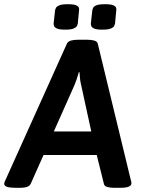

<svg xmlns="http://www.w3.org/2000/svg" viewBox="-41 -891 674 913"><path d="M445 -750Q417 -750 406 -755.5Q395 -761 393 -767.5Q391 -774 391 -779L398 -843Q399 -846 401.5 -853Q404 -860 416.5 -865.5Q429 -871 458 -871Q486 -871 497.5 -866Q509 -861 511 -854Q513 -847 512 -843L506 -779Q505 -774 502 -767.5Q499 -761 486.5 -755.5Q474 -750 445 -750ZM269 -750Q241 -750 229.5 -755.5Q218 -761 216 -767.5Q214 -774 214 -779L221 -843Q222 -847 225 -853.5Q228 -860 240.5 -865.5Q253 -871 281 -871Q309 -871 320.5 -866Q332 -861 334 -854.5Q336 -848 335 -843L329 -779Q328 -775 325.5 -768.5Q323 -762 310.5 -756Q298 -750 269 -750ZM31 2Q-21 2 -21 -17Q-21 -24 -15 -35L277 -683Q282 -694 296 -698Q310 -702 330 -702H374Q394 -702 407.5 -698Q421 -694 424 -683L581 -35Q584 -27 584 -20Q584 2 533 2H501Q482 2 468.5 -2Q455 -6 453 -17L419 -154H166L105 -17Q100 -7 88 -2.5Q76 2 59 2ZM215 -266H393L345 -486Q341 -501 339.5 -517Q338 -533 337 -548H334Q330 -533 324.5 -516.5Q319 -500 313 -486Z"/></svg>

Font: Asap SemiBold
Style: Italic
Weight: 600
Italic angle: -6°
Designer: Pablo Cosgaya
Foundry: Omnibus-Type
Version: Version 3.001; ttfautohint (v1.8.3)